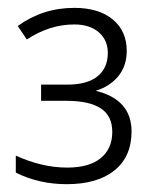

<svg xmlns="http://www.w3.org/2000/svg" viewBox="-20 -744 376 486"><path d="M300.8 -615.2Q300.8 -577.1 279.3 -551Q257.8 -524.9 222.2 -514.2Q313 -492.2 313 -411.1Q313 -347.7 269.8 -312.7Q226.6 -277.8 148.9 -277.8Q78.6 -277.8 20 -307.1V-350.1Q86.4 -319.8 149.9 -319.8Q206.1 -319.8 235.1 -343.8Q264.2 -367.7 264.2 -410.2Q264.2 -450.7 235.1 -469.7Q206.1 -488.8 147.9 -488.8H84V-529.8H149.9Q201.2 -529.8 227.1 -551Q252.9 -572.3 252.9 -609.9Q252.9 -642.6 230 -662.4Q207 -682.1 168 -682.1Q105.5 -682.1 47.9 -644L24.9 -678.2Q88.4 -724.1 168 -724.1Q230 -724.1 265.4 -694.8Q300.8 -665.5 300.8 -615.2Z"/></svg>

Font: Zoram GWeb Light
Style: Regular
Weight: 300
Foundry: Ascender Corporation
Version: Version 1.000